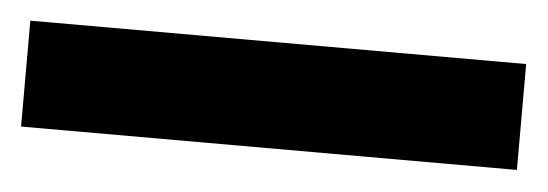

<svg xmlns="http://www.w3.org/2000/svg" viewBox="-25 -6 554 194"><g transform="rotate(5 251.5 90.5)"><path d="M0 144V36.6H502.9V144Z"/></g></svg>

Font: Comme Black
Style: Regular
Weight: 900
Version: Version 1.000;gftools[0.9.27]